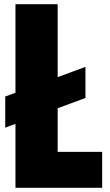

<svg xmlns="http://www.w3.org/2000/svg" viewBox="-20 -826 526 919"><path d="M5 -215V-364L389 -506V-357ZM54 73V-806H256V-99H469V73Z"/></svg>

Font: Farlight84_Sys_V01
Style: Bold
Weight: 700
Designer: Monotype Design Team, Nadine Chahine and Nizar Qandah
Foundry: Monotype Imaging Inc.
Version: Version 2.004;October 31, 2024;FontCreator 14.0.0.2814 64-bi